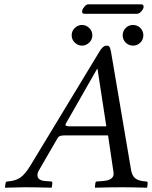

<svg xmlns="http://www.w3.org/2000/svg" viewBox="-20 -870 707 892"><path d="M616 -806H372Q359 -806 362 -821Q364 -830 373 -840Q382 -850 390 -850H635Q649 -850 647 -836Q645 -826 635.5 -816Q626 -806 616 -806ZM327.5 -672Q313 -686 313 -706Q313 -726 327.5 -740Q342 -754 361 -754Q380 -754 394.5 -740Q409 -726 409 -706Q409 -686 394.5 -672Q380 -658 361 -658Q342 -658 327.5 -672ZM564 -672Q550 -686 550 -706Q550 -726 564 -740Q578 -754 598 -754Q618 -754 632 -740Q646 -726 646 -706Q646 -686 632 -672Q618 -658 598 -658Q578 -658 564 -672ZM307 -283H474L433 -550H431L286 -296Q284 -292 284 -290Q284 -283 307 -283ZM161 -79Q154 -67 154 -56Q154 -32 190 -29L217 -27Q224 -27 223 -19L221 0L218 2Q148 0 93 0Q76 0 4 2L3 0L6 -19Q7 -27 15 -27Q50 -29 73 -44Q96 -59 122 -102L437 -622Q445 -636 451 -643.5Q457 -651 463 -654.5Q469 -658 476 -658Q486 -658 489.5 -651Q493 -644 496 -628L588 -86Q592 -57 605.5 -44Q619 -31 648 -28L658 -27Q667 -27 666 -19L664 0L662 2Q592 0 549 0Q494 0 422 2L421 0L423 -19Q424 -27 431 -27L459 -29Q508 -33 508 -63Q508 -67 507 -72L482 -241H282Q265 -241 257.5 -237.5Q250 -234 245 -224Z"/></svg>

Font: Linux Libertine O
Style: Italic
Weight: 400
Italic angle: -12°
Designer: Philipp H. Poll
Foundry: Philipp H. Poll
Version: Version 5.1.6